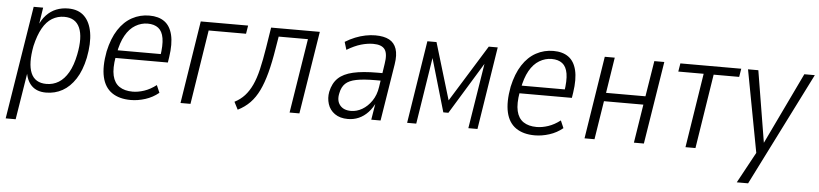

<svg xmlns="http://www.w3.org/2000/svg" viewBox="-42 -724 4822 1131"><g transform="rotate(5 2369.0 -158.5)"><path d="M12 180 119 -489H175L157 -372H151Q168 -416 194 -443.5Q220 -471 252.5 -484Q285 -497 323 -497Q383 -497 418 -463Q453 -429 463.5 -366.5Q474 -304 457 -217Q441 -141 408.5 -91Q376 -41 332 -16.5Q288 8 235 8Q180 8 149 -23.5Q118 -55 112 -112H118L71 180ZM233 -43Q273 -43 305.5 -63Q338 -83 362 -124.5Q386 -166 399 -231Q420 -335 395.5 -390.5Q371 -446 304 -446Q265 -446 232.5 -426.5Q200 -407 176.5 -365.5Q153 -324 138 -259Q118 -154 141.5 -98.5Q165 -43 233 -43Z M736 8Q668 8 624.5 -22Q581 -52 567 -113Q553 -174 570 -265Q587 -343 620.5 -394.5Q654 -446 701 -471.5Q748 -497 803 -497Q858 -497 892.5 -472Q927 -447 939.5 -395Q952 -343 940 -263L935 -231H610L618 -277H905L887 -261Q898 -330 891 -371Q884 -412 860 -430.5Q836 -449 797 -449Q759 -449 724.5 -428.5Q690 -408 666 -365.5Q642 -323 630 -257L626 -238Q614 -169 624 -126Q634 -83 664.5 -62.5Q695 -42 743 -42Q775 -42 811 -54Q847 -66 882 -93L901 -49Q866 -20 822 -6Q778 8 736 8Z M1030 0 1107 -489H1387L1379 -440H1158L1089 0Z M1369 10 1346 -35Q1381 -53 1405.5 -80Q1430 -107 1448 -145.5Q1466 -184 1479 -239Q1492 -294 1504 -369L1523 -489H1811L1733 0H1675L1745 -440H1572L1560 -368Q1547 -286 1530.5 -224Q1514 -162 1492.5 -117.5Q1471 -73 1441 -42Q1411 -11 1369 10Z M2020 8Q1973 8 1942.5 -13.5Q1912 -35 1901 -70Q1890 -105 1897 -142Q1908 -194 1939 -223.5Q1970 -253 2026.5 -266Q2083 -279 2171 -279H2210L2203 -234H2163Q2093 -234 2050 -225.5Q2007 -217 1985.5 -196.5Q1964 -176 1957 -139Q1947 -95 1968.5 -68Q1990 -41 2034 -41Q2068 -41 2100 -59.5Q2132 -78 2156 -113Q2180 -148 2187 -196L2208 -335Q2218 -395 2199.5 -420.5Q2181 -446 2131 -446Q2097 -446 2059 -435Q2021 -424 1976 -397L1962 -443Q1991 -461 2021 -473Q2051 -485 2081 -491Q2111 -497 2139 -497Q2190 -497 2221 -480.5Q2252 -464 2264 -428.5Q2276 -393 2267 -337L2213 0H2158L2176 -110H2181Q2164 -71 2139 -44.5Q2114 -18 2084 -5Q2054 8 2020 8Z M2370 0 2447 -489H2501L2602 -153L2810 -489H2863L2786 0H2732L2799 -419H2814L2607 -80H2577L2478 -420H2490L2424 0Z M3125 8Q3057 8 3013.5 -22Q2970 -52 2956 -113Q2942 -174 2959 -265Q2976 -343 3009.5 -394.5Q3043 -446 3090 -471.5Q3137 -497 3192 -497Q3247 -497 3281.5 -472Q3316 -447 3328.5 -395Q3341 -343 3329 -263L3324 -231H2999L3007 -277H3294L3276 -261Q3287 -330 3280 -371Q3273 -412 3249 -430.5Q3225 -449 3186 -449Q3148 -449 3113.5 -428.5Q3079 -408 3055 -365.5Q3031 -323 3019 -257L3015 -238Q3003 -169 3013 -126Q3023 -83 3053.5 -62.5Q3084 -42 3132 -42Q3164 -42 3200 -54Q3236 -66 3271 -93L3290 -49Q3255 -20 3211 -6Q3167 8 3125 8Z M3419 0 3496 -489H3555L3522 -278H3755L3789 -489H3848L3770 0H3711L3747 -228H3514L3478 0Z M4016 0 4085 -440H3935L3943 -489H4303L4295 -440H4144L4075 0Z M4335 180 4441 -15 4439 22 4343 -489H4404L4476 -52H4467L4676 -489H4738L4402 180Z"/></g></svg>

Font: Nunito Sans 10pt Condensed Light
Style: Italic
Weight: 300
Width: 3
Italic angle: -9°
Designer: Vernon Adams
Foundry: Vernon Adams
Version: Version 3.101;gftools[0.9.27]